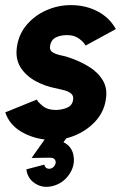

<svg xmlns="http://www.w3.org/2000/svg" viewBox="-52 -537 508 750"><path d="M134 9Q77 4.5 31 -22.5Q-15 -49.5 -31.5 -98L91.5 -148Q98 -136.5 116.2 -122Q134.5 -107.5 165.5 -107.5Q189 -107.5 209.8 -116.2Q230.5 -125 233.5 -147Q236 -163 225.8 -171.5Q215.5 -180 199.8 -184.2Q184 -188.5 169.5 -191.5Q125 -199.5 87 -220.2Q49 -241 28.2 -274Q7.5 -307 14 -353Q21 -403.5 52.5 -440.2Q84 -477 129.5 -497Q175 -517 224.5 -517Q283 -517 329.5 -492.5Q376 -468 400.5 -423.5L282.5 -359Q274.5 -373 258 -385.2Q241.5 -397.5 219.5 -399.5Q190 -401.5 168.5 -392Q147 -382.5 143.5 -356.5Q141 -340 154.2 -332.2Q167.5 -324.5 186.2 -320.8Q205 -317 219 -312Q260.5 -298 295.8 -276.2Q331 -254.5 349.8 -223Q368.5 -191.5 361.5 -149Q354.5 -99.5 319.8 -62.2Q285 -25 235.5 -5.8Q186 13.5 134 9ZM154.5 189.5Q116.5 199.5 86 180.2Q55.5 161 51 124.5L121.5 106Q122 114.5 129.2 119.2Q136.5 124 146 121.5Q155 119 160.5 111.2Q166 103.5 165.5 94.5Q163 78 140.5 79L71.5 80L162.5 -49L219 -13L196 18.5Q231.5 36 236 76.5Q240.5 113.5 216.8 146.5Q193 179.5 154.5 189.5Z"/></svg>

Font: Urbanist ExtraBold
Style: Italic
Weight: 800
Italic angle: -8°
Designer: Corey Hu
Foundry: Corey Hu
Version: Version 1.321; ttfautohint (v1.8.4.7-5d5b)